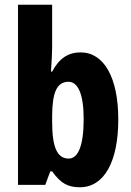

<svg xmlns="http://www.w3.org/2000/svg" viewBox="-20 -846 551 810"><path d="M200 -645V-826H56V-66H171L192 -123H200C237 -71 268 -56 317 -56C420 -56 479 -165 479 -342C479 -520 418 -625 320 -625C269 -625 230 -601 200 -544H195C198 -587 200 -624 200 -645ZM269 -501C309 -501 333 -449 333 -344C333 -230 309 -177 270 -177C221 -177 200 -225 200 -332V-360C201 -452 218 -501 269 -501Z"/></svg>

Font: Noto Sans Malayalam UI ExtraCondensed ExtraBold
Style: Regular
Weight: 800
Width: 2
Designer: Jelle Bosma - Monotype Design Team
Foundry: Monotype Imaging Inc.
Version: Version 2.104